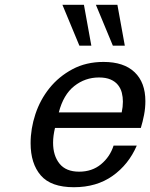

<svg xmlns="http://www.w3.org/2000/svg" viewBox="-20 -771 628 803"><path d="M108 -172Q108 -233 128 -293.5Q148 -354 187 -402.5Q226 -451 283 -481.5Q340 -512 413 -512Q498 -512 543 -469Q588 -426 588 -348Q588 -319 582.5 -290.5Q577 -262 569 -236H210Q206 -219 204 -204Q202 -189 202 -174Q202 -120 229 -86.5Q256 -53 311 -53Q365 -53 402.5 -84Q440 -115 455 -162H552Q518 -83 451 -35.5Q384 12 289 12Q193 12 150.5 -37.5Q108 -87 108 -172ZM489 -301Q494 -324 494 -346Q494 -365 489.5 -383Q485 -401 473.5 -415.5Q462 -430 442.5 -438.5Q423 -447 394 -447Q336 -447 290.5 -411Q245 -375 226 -301ZM312 -580 241 -751H331L362 -580ZM452 -580 381 -751H471L502 -580Z"/></svg>

Font: Perun
Style: Italic
Weight: 400
Italic angle: -12°
Foundry: Copyright (c) Stefan Peev, Context Ltd, 2016
Version: Version 1.027